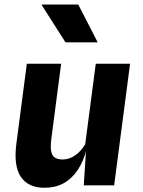

<svg xmlns="http://www.w3.org/2000/svg" viewBox="-20 -832 640 862"><path d="M180 11Q106.5 11 73.5 -38.2Q40.5 -87.5 53.5 -187L100.5 -546H254.5L210.5 -209Q205.5 -169.5 210.5 -149.5Q215.5 -129.5 229 -122.8Q242.5 -116 261 -116Q290.5 -116 317 -134.2Q343.5 -152.5 362.5 -184L410 -546H564L492.5 0H356L369.5 -206V-164.5Q355 -107.5 328.5 -68.2Q302 -29 265 -9Q228 11 180 11ZM418.5 -642H274L166 -811.5H331.5Z"/></svg>

Font: Spline Sans Mono
Style: Bold Italic
Weight: 700
Italic angle: -4°
Monospace: yes
Version: Version 1.004